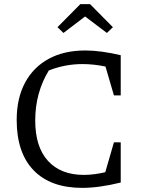

<svg xmlns="http://www.w3.org/2000/svg" viewBox="-20 -904 698 932"><path d="M379 8Q226 8 143.5 -77Q61 -162 61 -322Q61 -427 101.5 -502.5Q142 -578 216.5 -618.5Q291 -659 394 -659Q432 -659 476 -653Q520 -647 566 -636V-441H533L492 -581Q435 -593 380 -593Q296 -593 217 -562Q151 -454 151 -319Q151 -191 213 -123Q275 -55 387 -55Q435 -55 491 -68L533 -213H566V-18Q461 8 379 8ZM417 -884 528 -772 499 -744 393 -824 288 -744 259 -772 370 -884Z"/></svg>

Font: Piazzolla SC
Style: Regular
Weight: 400
Designer: Juan Pablo del Peral
Foundry: Huerta Tipografica
Version: Version 1.330